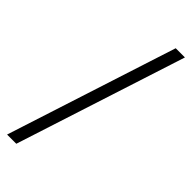

<svg xmlns="http://www.w3.org/2000/svg" viewBox="-272 -807 884 884"><g transform="rotate(45 170.0 -365.0)"><path d="M6 50 274 -780H334L66 50Z"/></g></svg>

Font: Mohave Light Light
Style: Regular
Weight: 300
Version: Version 2.003